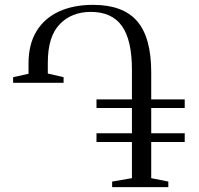

<svg xmlns="http://www.w3.org/2000/svg" viewBox="-20 -771 820 791"><path d="M442 0V-23L523.5 -37V-186H377.5V-222H523.5V-326H377.5V-361.5H523.5V-484Q523.5 -606 482.2 -664Q441 -722 354 -722Q275 -722 226 -671.2Q177 -620.5 177 -513V-468L242 -453V-430H34V-453L97.5 -467V-509Q97.5 -588.5 130.2 -642.2Q163 -696 222.8 -723.5Q282.5 -751 363.5 -751Q487 -751 545 -683.8Q603 -616.5 603 -473.5V-361.5H741V-326H603V-222H741V-186H603V-37L673.5 -23V0Z"/></svg>

Font: Merriweather 120pt Light
Style: Regular
Weight: 300
Version: Version 2.100